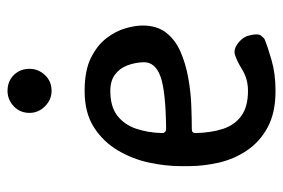

<svg xmlns="http://www.w3.org/2000/svg" viewBox="-144 -616 770 523"><g transform="rotate(-90 241.5 -355.0)"><path d="M255 10Q195 10 155.5 -11.5Q116 -33 92.5 -68Q69 -103 59.5 -144.5Q50 -186 50 -225V-250Q50 -289 59.5 -334Q69 -379 92.5 -419Q116 -459 155.5 -484.5Q195 -510 255 -510Q310 -510 344.5 -493Q379 -476 398.5 -450.5Q418 -425 425.5 -398.5Q433 -372 433 -352Q433 -313 413.5 -288Q394 -263 362 -249Q330 -235 292 -228Q254 -221 216.5 -219.5Q179 -218 150 -218Q145 -218 142.5 -215.5Q140 -213 140 -208Q141 -165 151.5 -133Q162 -101 187 -83Q212 -65 255 -65Q287 -65 311.5 -80Q336 -95 352 -100Q363 -104 374.5 -98.5Q386 -93 395 -82.5Q404 -72 406 -61Q412 -38 405.5 -29.5Q399 -21 394 -19Q377 -12 339.5 -1Q302 10 255 10ZM151 -288Q255 -289 294.5 -303.5Q334 -318 333 -350Q332 -374 324 -394.5Q316 -415 299 -427.5Q282 -440 255 -440Q212 -440 187.5 -421Q163 -402 152 -370Q141 -338 140 -298Q140 -294 143 -291Q146 -288 151 -288ZM195 -660Q195 -686 213 -703Q231 -720 255 -720Q281 -720 298 -703Q315 -686 315 -660Q315 -636 298 -618Q281 -600 255 -600Q231 -600 213 -618Q195 -636 195 -660Z"/></g></svg>

Font: Winky Sans
Style: Regular
Weight: 400
Designer: Simon Atzbach
Foundry: typofactur
Version: Version 1.205